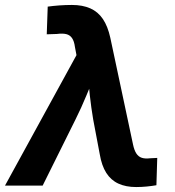

<svg xmlns="http://www.w3.org/2000/svg" viewBox="-54 -753 708 779"><path d="M-33.7 0 256.3 -529.3 250 -562.5Q247.1 -585.4 238.5 -598.1Q230 -610.8 215.1 -614.5Q200.2 -618.2 176.8 -615.2L135.7 -613.8L139.6 -726.1Q160.2 -729 186 -731Q211.9 -732.9 237.8 -732.9Q281.2 -732.9 312.5 -719Q343.8 -705.1 363.5 -675.8Q383.3 -646.5 393.6 -599.6L485.8 -166.5Q490.7 -143.1 499.3 -130.1Q507.8 -117.2 521.2 -112.8Q534.7 -108.4 554.7 -110.8L584 -112.3L580.6 -1.5Q564 1.5 542.2 3.7Q520.5 5.9 498.5 5.9Q456.5 5.9 426.3 -8.1Q396 -22 377.2 -51.5Q358.4 -81.1 350.6 -127.9L324.2 -267.6Q315.9 -316.4 310.5 -365.5Q305.2 -414.6 300.8 -466.3H338.4Q316.9 -415 296.6 -365.7Q276.4 -316.4 252 -267.6L119.1 0Z"/></svg>

Font: Inter 24pt
Style: Bold Italic
Weight: 700
Italic angle: -9.3988°
Version: Version 4.001;git-66647c0bb